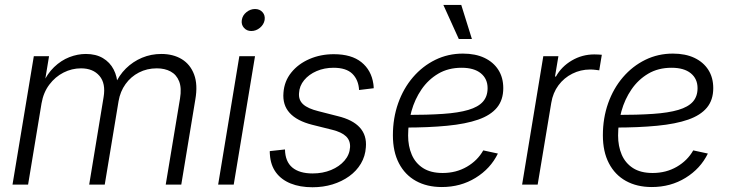

<svg xmlns="http://www.w3.org/2000/svg" viewBox="-20 -770 3041 801"><path d="M32.2 0 121.1 -535.6H184.6L165 -416.5L157.2 -418.5Q176.3 -461.9 205.6 -490Q234.9 -518.1 269.3 -531.5Q303.7 -544.9 338.4 -544.9Q379.9 -544.9 409.2 -527.6Q438.5 -510.3 454.1 -480.2Q469.7 -450.2 470.7 -411.1L459 -415.5Q476.1 -455.6 505.4 -484.4Q534.7 -513.2 572.5 -529.1Q610.4 -544.9 652.8 -544.9Q702.6 -544.9 738.3 -523.2Q773.9 -501.5 789.8 -459.2Q805.7 -417 794.9 -355L736.3 0H671.4L731 -358.9Q738.3 -402.8 727.3 -430.7Q716.3 -458.5 691.9 -471.7Q667.5 -484.9 634.3 -484.9Q593.3 -484.9 559.6 -467.5Q525.9 -450.2 503.7 -419.2Q481.4 -388.2 474.6 -347.7L417 0H352.1L412.1 -364.3Q421.9 -421.9 395 -453.4Q368.2 -484.9 317.9 -484.9Q279.8 -484.9 245.1 -467.3Q210.4 -449.7 185.8 -417Q161.1 -384.3 153.3 -338.9L97.2 0Z M890.1 0 978.5 -535.6H1043.9L955.1 0ZM1028.3 -640.6Q1009.3 -640.6 997.6 -654.1Q985.8 -667.5 988.8 -686.5Q991.7 -706.1 1008.1 -719.2Q1024.4 -732.4 1043.9 -732.4Q1063.5 -732.4 1075.2 -719.2Q1086.9 -706.1 1084 -686.5Q1080.6 -667.5 1064.5 -654.1Q1048.3 -640.6 1028.3 -640.6Z M1283.7 11.2Q1231.4 11.2 1192.4 -4.6Q1153.3 -20.5 1131.1 -50.8Q1108.9 -81.1 1106 -125Q1105.5 -128.9 1105.5 -132.1Q1105.5 -135.3 1105.5 -139.6L1168.9 -146.5Q1169.9 -95.7 1199.7 -71Q1229.5 -46.4 1284.2 -46.4Q1326.7 -46.4 1361.3 -60.8Q1396 -75.2 1417.2 -99.9Q1438.5 -124.5 1440.4 -155.8Q1441.9 -183.6 1423.6 -201.2Q1405.3 -218.8 1366.2 -228.5L1282.2 -249.5Q1218.8 -265.6 1188.5 -298.8Q1158.2 -332 1162.6 -383.3Q1166 -431.2 1195.1 -467.3Q1224.1 -503.4 1270.8 -523.7Q1317.4 -543.9 1372.6 -543.9Q1446.3 -543.9 1487.8 -510.5Q1529.3 -477.1 1537.6 -419.9Q1538.1 -415 1538.6 -411.1Q1539.1 -407.2 1539.1 -401.9L1478 -394.5Q1475.6 -437 1450 -462.2Q1424.3 -487.3 1371.6 -487.3Q1333 -487.3 1300.8 -473.4Q1268.6 -459.5 1248.8 -435.5Q1229 -411.6 1227.5 -381.3Q1225.1 -352.5 1244.9 -334.7Q1264.6 -316.9 1308.1 -306.2L1388.7 -285.6Q1451.7 -270.5 1481.2 -237.8Q1510.7 -205.1 1506.3 -155.3Q1503.9 -118.2 1485.6 -87.4Q1467.3 -56.6 1436.8 -34.7Q1406.2 -12.7 1367.2 -0.7Q1328.1 11.2 1283.7 11.2Z M1823.2 10.3Q1761.2 10.3 1715.3 -15.1Q1669.4 -40.5 1644.3 -88.9Q1619.1 -137.2 1619.1 -205.6Q1619.1 -277.3 1641.1 -339.4Q1663.1 -401.4 1702.9 -447.8Q1742.7 -494.1 1795.9 -520.3Q1849.1 -546.4 1911.1 -546.4Q1963.4 -546.4 2001 -528.6Q2038.6 -510.7 2059.1 -478.5Q2079.6 -446.3 2079.6 -402.3Q2079.6 -353 2053.2 -321Q2026.9 -289.1 1975.1 -271Q1923.3 -252.9 1845.9 -245.4Q1768.6 -237.8 1666 -237.8L1673.8 -290.5Q1763.7 -290.5 1828.1 -294.9Q1892.6 -299.3 1933.8 -311.5Q1975.1 -323.7 1994.6 -345.7Q2014.2 -367.7 2014.2 -402.3Q2014.2 -441.4 1985.8 -464.4Q1957.5 -487.3 1905.8 -487.3Q1850.1 -487.3 1808.3 -462.6Q1766.6 -438 1738.5 -397Q1710.4 -356 1696.5 -305.9Q1682.6 -255.9 1682.6 -204.6Q1682.6 -160.2 1697.8 -124.8Q1712.9 -89.4 1744.9 -68.8Q1776.9 -48.3 1826.7 -48.3Q1882.8 -48.3 1927.5 -74.2Q1972.2 -100.1 1996.1 -142.6L2057.1 -129.4Q2026.4 -66.4 1964.1 -28.1Q1901.9 10.3 1823.2 10.3ZM1894 -607.4 1829.6 -749.5H1904.3L1948.7 -607.4Z M2158.2 0 2246.6 -535.6H2309.6L2295.4 -450.7H2299.3Q2322.3 -492.2 2365.5 -517.6Q2408.7 -543 2459.5 -543Q2467.8 -543 2476.3 -542.5Q2484.9 -542 2490.7 -541.5L2480 -476.6Q2475.6 -477.1 2465.1 -478.5Q2454.6 -480 2441.9 -480Q2402.3 -480 2367.7 -462.6Q2333 -445.3 2309.8 -414.1Q2286.6 -382.8 2279.8 -340.8L2223.1 0Z M2699.2 10.3Q2637.2 10.3 2591.3 -15.1Q2545.4 -40.5 2520.3 -88.9Q2495.1 -137.2 2495.1 -205.6Q2495.1 -277.3 2517.1 -339.4Q2539.1 -401.4 2578.9 -447.8Q2618.7 -494.1 2671.9 -520.3Q2725.1 -546.4 2787.1 -546.4Q2839.4 -546.4 2877 -528.6Q2914.6 -510.7 2935.1 -478.5Q2955.6 -446.3 2955.6 -402.3Q2955.6 -353 2929.2 -321Q2902.8 -289.1 2851.1 -271Q2799.3 -252.9 2721.9 -245.4Q2644.5 -237.8 2542 -237.8L2549.8 -290.5Q2639.6 -290.5 2704.1 -294.9Q2768.6 -299.3 2809.8 -311.5Q2851.1 -323.7 2870.6 -345.7Q2890.1 -367.7 2890.1 -402.3Q2890.1 -441.4 2861.8 -464.4Q2833.5 -487.3 2781.7 -487.3Q2726.1 -487.3 2684.3 -462.6Q2642.6 -438 2614.5 -397Q2586.4 -356 2572.5 -305.9Q2558.6 -255.9 2558.6 -204.6Q2558.6 -160.2 2573.7 -124.8Q2588.9 -89.4 2620.8 -68.8Q2652.8 -48.3 2702.6 -48.3Q2758.8 -48.3 2803.5 -74.2Q2848.1 -100.1 2872.1 -142.6L2933.1 -129.4Q2902.3 -66.4 2840.1 -28.1Q2777.8 10.3 2699.2 10.3Z"/></svg>

Font: Inter 20pt Light
Style: Italic
Weight: 300
Italic angle: -9.3988°
Version: Version 4.001;git-66647c0bb